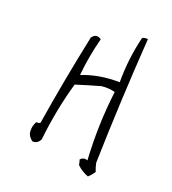

<svg xmlns="http://www.w3.org/2000/svg" viewBox="-121 -768 742 830"><g transform="rotate(20 250.0 -352.5)"><path d="M392.6 -671.9Q402.3 -677.7 418 -675.8Q398.4 -390.6 390.6 -97.7Q394.5 -78.1 402.3 -58.6Q390.6 -41 377 -29.3Q345.7 -41 324.2 -62.5Q322.3 -76.2 318.4 -85.9Q332 -101.6 351.6 -93.8Q341.8 -255.9 361.3 -412.1Q330.1 -419.9 298.8 -416Q242.2 -400.4 187.5 -382.8Q150.4 -253.9 134.8 -111.3Q123 -87.9 99.6 -89.8Q84 -101.6 78.1 -117.2Q72.3 -148.4 87.9 -173.8Q99.6 -171.9 105.5 -177.7Q138.7 -384.8 183.6 -597.7Q201.2 -623 226.6 -605.5Q203.1 -515.6 195.3 -429.7Q273.4 -460.9 367.2 -459Q367.2 -568.4 392.6 -671.9Z"/></g></svg>

Font: BoLeHuaiShuti
Style: Regular
Weight: 400
Designer: Aston.linsen@gmail.com
Foundry: BoLe
Version: Version 1.00 June 15, 2016, initial release